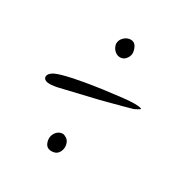

<svg xmlns="http://www.w3.org/2000/svg" viewBox="-63 -301 359 373"><g transform="rotate(20 117.0 -114.5)"><path d="M144 -203Q136 -203 130.5 -209.5Q125 -216 125 -225Q126 -233 132.5 -238Q139 -243 146 -243Q162 -243 162 -222Q162 -215 156.5 -209Q151 -203 144 -203ZM42 -107Q23 -107 19 -114L18 -117Q18 -123 25 -127Q35 -134 92 -134Q126 -134 174 -131Q205 -129 213 -124L214 -123Q212 -121 201 -118Q194 -117 133 -112L47 -107ZM83 14Q65 14 65 -4Q65 -13 71 -19.5Q77 -26 85 -26Q90 -26 93 -23Q101 -18 101 -7Q101 1 96 7.5Q91 14 83 14Z"/></g></svg>

Font: Allison
Style: Regular
Weight: 400
Designer: Robert E. Leuschke
Foundry: Robert E. Leuschke
Version: Version 1.010; ttfautohint (v1.8.3)